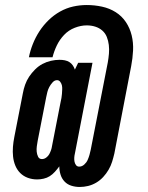

<svg xmlns="http://www.w3.org/2000/svg" viewBox="-20 -702 590 764"><path d="M297 42Q280 42 264 37Q248 32 237 20.5Q226 9 221 -7Q216 -23 216 -40Q208 -29 198.5 -18.5Q189 -8 178 -1Q167 6 153.5 9Q140 12 128 12Q108 12 90.5 5.5Q73 -1 60.5 -13.5Q48 -26 41 -43Q34 -60 32 -79Q30 -98 31.5 -117.5Q33 -137 37 -157L71 -331Q74 -348 80 -365Q86 -382 96 -397Q106 -412 119.5 -425.5Q133 -439 149 -447.5Q165 -456 182.5 -460Q200 -464 217 -464Q228 -464 238 -462Q248 -460 256 -455Q264 -450 269.5 -442Q275 -434 278 -425L291 -452H348L278 -91Q276 -83 275.5 -74.5Q275 -66 276.5 -58.5Q278 -51 282.5 -45Q287 -39 295 -39Q306 -39 315 -47Q324 -55 328.5 -65Q333 -75 336 -85.5Q339 -96 341 -106L409 -454Q412 -471 413.5 -488.5Q415 -506 413 -523Q411 -540 405 -555Q399 -570 387 -580.5Q375 -591 359 -596Q343 -601 325 -601Q302 -601 277.5 -591.5Q253 -582 235 -563Q217 -544 206 -521Q195 -498 189 -474H95Q100 -500 110.5 -526.5Q121 -553 136.5 -577Q152 -601 173 -621.5Q194 -642 219 -656Q244 -670 271 -676Q298 -682 325 -682Q356 -682 386 -675.5Q416 -669 440.5 -653.5Q465 -638 481 -614Q497 -590 504 -561Q511 -532 509.5 -501Q508 -470 502 -439L435 -91Q431 -74 426 -58Q421 -42 412 -26.5Q403 -11 390.5 2.5Q378 16 362.5 25Q347 34 330.5 38Q314 42 297 42ZM147 -69Q156 -69 164 -75Q172 -81 176 -88.5Q180 -96 183 -104.5Q186 -113 187 -121L221 -295Q223 -304 224.5 -312Q226 -320 226.5 -328.5Q227 -337 227.5 -345.5Q228 -354 226.5 -361.5Q225 -369 220 -376Q215 -383 207 -383Q197 -383 189 -374Q181 -365 176 -355.5Q171 -346 168.5 -336Q166 -326 164 -316L130 -142Q128 -131 126.5 -120Q125 -109 126 -98.5Q127 -88 131.5 -78.5Q136 -69 147 -69Z"/></svg>

Font: Lode Term
Style: Bold Italic
Weight: 700
Italic angle: -11°
Monospace: yes
Designer: Belleve Invis
Foundry: Belleve Invis
Version: Version 29.2.0